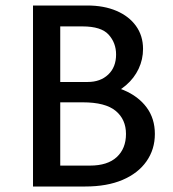

<svg xmlns="http://www.w3.org/2000/svg" viewBox="-20 -678 629 698"><path d="M287 -313 305 -373Q376 -373 429.5 -350.5Q483 -328 513 -287.5Q543 -247 543 -191Q543 -135 512.5 -91.5Q482 -48 425.5 -24Q369 0 290 0H100V-658H297Q358 -658 403.5 -638.5Q449 -619 474.5 -583.5Q500 -548 500 -500Q500 -462 484 -428Q468 -394 438.5 -368.5Q409 -343 370.5 -328Q332 -313 287 -313ZM167 -380H299Q345 -380 373.5 -407Q402 -434 402 -480Q402 -522 375 -552Q348 -582 280 -582H199V-76H307Q371 -76 404.5 -107Q438 -138 438 -191Q438 -244 400.5 -275Q363 -306 281 -306H167Z"/></svg>

Font: Ysabeau SC SemiBold
Style: Regular
Weight: 600
Designer: Christian Thalmann (Catharsis Fonts)
Version: Version 2.001;gftools[0.9.30]; featfreeze: smcp